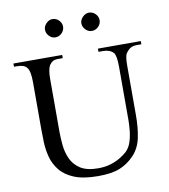

<svg xmlns="http://www.w3.org/2000/svg" viewBox="-94 -941 911 1036"><g transform="rotate(-10 361.5 -423.5)"><path d="M712.4 -644.5H687Q666.5 -644.5 652.6 -636.2Q638.7 -627.9 627.4 -610.8Q617.2 -598.6 617.2 -542V-272.5Q617.2 -204.1 605.7 -149.4Q594.2 -94.7 559.1 -57.6Q523.4 -20 478.8 -2.2Q434.1 15.6 360.8 15.6Q279.3 15.6 229 -5.1Q178.7 -25.9 151.9 -60.1Q125 -94.2 114.5 -134.5Q104 -174.8 102.5 -214.6Q101.1 -254.4 101.1 -285.6V-545.4Q101.1 -606.9 84.5 -625.5Q70.3 -644.5 29.8 -644.5H14.6V-662.1H281.7V-644.5H256.8Q236.8 -644.5 226.6 -638.2Q216.3 -631.8 207.5 -618.7Q202.1 -608.9 198.7 -591.1Q195.3 -573.2 195.3 -545.4V-256.3Q195.3 -224.1 199 -184.6Q202.6 -145 218.3 -108.9Q233.9 -72.8 269.3 -49.3Q304.7 -25.9 367.7 -25.9Q407.2 -25.9 438.7 -36.1Q470.2 -46.4 492.4 -60.5Q514.6 -74.7 526.4 -85.4Q547.4 -105 557.1 -135.7Q566.9 -166.5 569.8 -198.5Q572.8 -230.5 572.8 -253.4V-545.4Q572.8 -607.9 559.1 -623.5Q539.6 -644.5 502.4 -644.5H477.5V-662.1H712.4ZM513.2 -812Q513.2 -792 498.3 -776.9Q483.4 -761.7 462.9 -761.7Q442.9 -761.7 428 -777.1Q413.1 -792.5 413.1 -812Q413.1 -830.6 428.7 -846.2Q444.3 -861.8 462.9 -861.8Q483.4 -861.8 498.3 -846.9Q513.2 -832 513.2 -812ZM313 -812Q313 -792 298.1 -776.9Q283.2 -761.7 262.7 -761.7Q243.2 -761.7 228.5 -777.1Q213.9 -792.5 213.9 -812Q213.9 -830.6 229 -846.2Q244.1 -861.8 262.7 -861.8Q283.2 -861.8 298.1 -846.9Q313 -832 313 -812Z"/></g></svg>

Font: BabelStone Roman
Style: Regular
Weight: 400
Designer: Walt Agee, Victor Gaultney, Peter Martin, Debbi Hosken, Becca Hirsbrunner (SIL); Andrew West (BabelStone)
Foundry: BabelStone
Version: Version 16.000